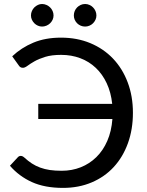

<svg xmlns="http://www.w3.org/2000/svg" viewBox="-20 -908 716 936"><path d="M39.5 -633.5Q84 -675.5 142.5 -700Q201 -724.5 277.5 -724.5Q355.5 -724.5 420 -697.8Q484.5 -671 530.8 -622.5Q577 -574 602.5 -506.5Q628 -439 628 -358Q628 -277 603.5 -209.5Q579 -142 534.5 -93.8Q490 -45.5 427 -18.8Q364 8 287 8Q198 8 135.2 -20.5Q72.5 -49 28.5 -100L67 -141.5Q73 -148 81 -148Q89.5 -148 98 -140.5Q116.5 -123.5 135.2 -111.2Q154 -99 175.8 -91Q197.5 -83 223 -79.2Q248.5 -75.5 281 -75.5Q330.5 -75.5 373.5 -92.5Q416.5 -109.5 449.5 -141.8Q482.5 -174 503 -221Q523.5 -268 528 -328H166.5V-401.5H527Q521 -458 500.2 -502.2Q479.5 -546.5 447 -577.2Q414.5 -608 371.5 -624.2Q328.5 -640.5 278 -640.5Q232 -640.5 200.5 -630.8Q169 -621 148 -609Q127 -597 114 -587.2Q101 -577.5 92 -577.5Q84 -577.5 79.2 -580.8Q74.5 -584 71.5 -589ZM450 -832.5Q450 -821.5 445.5 -811.8Q441 -802 433.5 -794.5Q426 -787 416 -782.8Q406 -778.5 395 -778.5Q383.5 -778.5 373.5 -782.8Q363.5 -787 356 -794.5Q348.5 -802 344.2 -811.8Q340 -821.5 340 -832.5Q340 -844 344.2 -854.2Q348.5 -864.5 356 -872Q363.5 -879.5 373.5 -884Q383.5 -888.5 395 -888.5Q406 -888.5 416 -884Q426 -879.5 433.5 -872Q441 -864.5 445.5 -854.2Q450 -844 450 -832.5ZM241 -832.5Q241 -821.5 236.5 -811.8Q232 -802 224.2 -794.5Q216.5 -787 206.2 -782.8Q196 -778.5 185 -778.5Q174.5 -778.5 164.8 -782.8Q155 -787 147.5 -794.5Q140 -802 135.5 -811.8Q131 -821.5 131 -832.5Q131 -844 135.5 -854.2Q140 -864.5 147.5 -872Q155 -879.5 164.8 -884Q174.5 -888.5 185 -888.5Q196 -888.5 206.2 -884Q216.5 -879.5 224.2 -872Q232 -864.5 236.5 -854.2Q241 -844 241 -832.5Z"/></svg>

Font: Lato
Style: Regular
Weight: 400
Designer: Lukasz Dziedzic with Adam Twardoch and Botio Nikoltchev
Foundry: tyPoland Lukasz Dziedzic
Version: Version 2.010; 2014-09-01; http://www.latofonts.com/; ttfaut